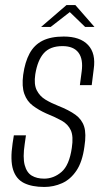

<svg xmlns="http://www.w3.org/2000/svg" viewBox="-20 -736 410 762"><path d="M156 6Q107 6 75.5 -9.5Q44 -25 32 -62.5Q20 -100 30 -167L35 -199H83L78 -164Q70 -111 78 -81Q86 -51 106 -39Q126 -27 155 -27Q193 -27 224 -53.5Q255 -80 265 -149Q272 -195 261 -219Q250 -243 225 -257Q200 -271 163 -286Q134 -299 110.5 -316.5Q87 -334 76.5 -363.5Q66 -393 72 -439Q79 -490 97.5 -524Q116 -558 149 -574.5Q182 -591 233 -591Q298 -591 329.5 -557.5Q361 -524 352 -462L344 -398Q332 -398 320 -398Q308 -398 297 -398L304 -451Q311 -501 291.5 -527Q272 -553 228 -553Q179 -553 154 -525Q129 -497 120 -441Q114 -401 126 -377.5Q138 -354 160.5 -340.5Q183 -327 211 -316Q254 -299 279.5 -280.5Q305 -262 314 -233.5Q323 -205 315 -154Q307 -94 283.5 -59Q260 -24 226.5 -9Q193 6 156 6ZM143 -629 244 -716H279L355 -629H318L257 -688L181 -629Z"/></svg>

Font: Alumni Sans Light
Style: Italic
Weight: 300
Italic angle: -8°
Version: Version 1.016